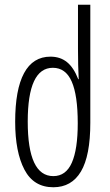

<svg xmlns="http://www.w3.org/2000/svg" viewBox="-20 -780 466 810"><path d="M44 -266Q44 -402 81.5 -471.5Q119 -541 193 -541Q234 -541 262.5 -518Q291 -495 310 -446H312Q309 -503 309 -574V-760H361V-262Q361 -123 321.5 -56.5Q282 10 205 10Q122 10 83 -64.5Q44 -139 44 -266ZM308 -260Q308 -378 282.5 -436Q257 -494 203 -494Q97 -494 97 -267Q97 -37 205 -37Q258 -37 283 -93.5Q308 -150 308 -260Z"/></svg>

Font: Noto Sans Georgian Light Cond
Style: Regular
Weight: 300
Width: 3
Designer: Monotype Design team
Foundry: Monotype Imaging Inc.
Version: Version 1.000